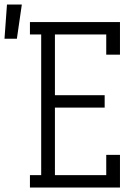

<svg xmlns="http://www.w3.org/2000/svg" viewBox="-104 -833 624 853"><path d="M29 0V-55H79V-680H29V-735H429V-590H368V-680H140V-410H361V-355H140V-55H368V-145H429V0ZM-84 -661 -73 -813H-7L-29 -661Z"/></svg>

Font: Iosevka Curly Slab Light
Style: Regular
Weight: 300
Monospace: yes
Designer: Belleve Invis
Foundry: Belleve Invis
Version: Version 22.1.2; ttfautohint (v1.8.4)